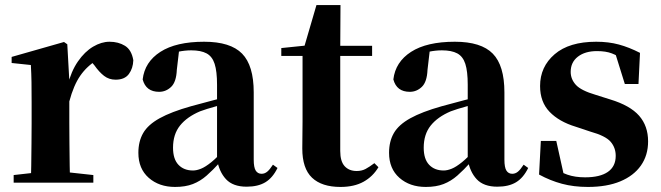

<svg xmlns="http://www.w3.org/2000/svg" viewBox="-20 -722 2614 759"><path d="M34 0V-30L141 -42H239L349 -30V0ZM102 0Q103 -26 103.5 -68Q104 -110 104.5 -156Q105 -202 105 -236V-316Q105 -366 104.5 -397.5Q104 -429 102 -465L26 -473V-497L233 -556L246 -547L254 -404V-403V-236Q254 -202 254.5 -156Q255 -110 255.5 -68Q256 -26 257 0ZM254 -321 218 -383H247Q261 -440 288 -479Q315 -518 348 -537.5Q381 -557 413 -557Q448 -557 474 -541Q500 -525 507 -484Q506 -452 489.5 -429.5Q473 -407 437 -407Q411 -407 391.5 -422Q372 -437 353 -464L330 -491L364 -485Q324 -461 297.5 -423Q271 -385 254 -321Z M672 17Q609 17 568 -19Q527 -55 527 -118Q527 -163 546 -196Q565 -229 611 -254.5Q657 -280 735 -302Q774 -313 824.5 -326Q875 -339 915 -349V-323Q875 -313 835 -302Q795 -291 771 -282Q719 -260 691.5 -225.5Q664 -191 664 -138Q664 -93 685.5 -70.5Q707 -48 743 -48Q757 -48 774.5 -55Q792 -62 815.5 -81Q839 -100 871 -136L888 -81H850Q822 -50 797 -28Q772 -6 742.5 5.5Q713 17 672 17ZM955 16Q901 16 873.5 -13.5Q846 -43 838 -92V-95V-387Q838 -440 828.5 -469.5Q819 -499 796.5 -511Q774 -523 736 -523Q711 -523 684.5 -517.5Q658 -512 621 -498L688 -523L679 -446Q677 -398 656.5 -378.5Q636 -359 609 -359Q557 -359 544 -408Q552 -477 614 -517Q676 -557 787 -557Q891 -557 937 -510Q983 -463 983 -357V-91Q983 -60 991 -47.5Q999 -35 1014 -35Q1026 -35 1036 -43Q1046 -51 1059 -71L1077 -58Q1058 -19 1029 -1.5Q1000 16 955 16Z M1251 -501V-541H1451V-501ZM1326 17Q1252 17 1213.5 -19.5Q1175 -56 1175 -135Q1175 -164 1175.5 -188Q1176 -212 1176 -242V-501H1092V-532L1199 -543L1181 -531L1231 -702H1326L1325 -524V-514V-125Q1325 -84 1342.5 -65Q1360 -46 1390 -46Q1410 -46 1425 -54Q1440 -62 1460 -77L1476 -61Q1454 -24 1417 -3.5Q1380 17 1326 17Z M1663 17Q1600 17 1559 -19Q1518 -55 1518 -118Q1518 -163 1537 -196Q1556 -229 1602 -254.5Q1648 -280 1726 -302Q1765 -313 1815.5 -326Q1866 -339 1906 -349V-323Q1866 -313 1826 -302Q1786 -291 1762 -282Q1710 -260 1682.5 -225.5Q1655 -191 1655 -138Q1655 -93 1676.5 -70.5Q1698 -48 1734 -48Q1748 -48 1765.5 -55Q1783 -62 1806.5 -81Q1830 -100 1862 -136L1879 -81H1841Q1813 -50 1788 -28Q1763 -6 1733.5 5.5Q1704 17 1663 17ZM1946 16Q1892 16 1864.5 -13.5Q1837 -43 1829 -92V-95V-387Q1829 -440 1819.5 -469.5Q1810 -499 1787.5 -511Q1765 -523 1727 -523Q1702 -523 1675.5 -517.5Q1649 -512 1612 -498L1679 -523L1670 -446Q1668 -398 1647.5 -378.5Q1627 -359 1600 -359Q1548 -359 1535 -408Q1543 -477 1605 -517Q1667 -557 1778 -557Q1882 -557 1928 -510Q1974 -463 1974 -357V-91Q1974 -60 1982 -47.5Q1990 -35 2005 -35Q2017 -35 2027 -43Q2037 -51 2050 -71L2068 -58Q2049 -19 2020 -1.5Q1991 16 1946 16Z M2304 17Q2248 17 2201.5 4.5Q2155 -8 2111 -32L2118 -165H2179L2211 -21L2160 -28V-64Q2193 -42 2223 -31.5Q2253 -21 2293 -21Q2352 -21 2383 -42.5Q2414 -64 2414 -106Q2414 -138 2394 -161.5Q2374 -185 2313 -202L2256 -221Q2190 -241 2152.5 -280Q2115 -319 2115 -382Q2115 -458 2172.5 -507.5Q2230 -557 2337 -557Q2386 -557 2426.5 -546Q2467 -535 2510 -513L2504 -390H2450L2407 -528L2452 -512V-482Q2422 -502 2398.5 -511Q2375 -520 2340 -520Q2293 -520 2264.5 -498Q2236 -476 2236 -438Q2236 -409 2256.5 -386.5Q2277 -364 2335 -347L2392 -329Q2471 -305 2506.5 -264.5Q2542 -224 2542 -163Q2542 -108 2513.5 -67.5Q2485 -27 2432 -5Q2379 17 2304 17Z"/></svg>

Font: Noto Serif TC ExtraLight ExtraBold
Style: Regular
Weight: 800
Version: Version 2.002-H1;hotconv 1.1.0;makeotfexe 2.6.0